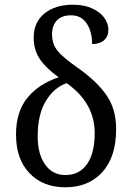

<svg xmlns="http://www.w3.org/2000/svg" viewBox="-20 -785 561 815"><path d="M48 -214Q48 -311 96.5 -370Q145 -429 229 -457Q177 -494 150 -533Q123 -572 123 -625Q123 -691 169 -728Q215 -765 289 -765Q338 -765 372 -749Q406 -733 423 -709Q440 -685 440 -660Q440 -630 421.5 -614Q403 -598 371 -598Q371 -651 348 -685.5Q325 -720 282 -720Q242 -720 221.5 -698.5Q201 -677 201 -639Q201 -598 224.5 -569Q248 -540 313 -495Q393 -438 433 -379.5Q473 -321 473 -237Q473 -119 414.5 -54.5Q356 10 257 10Q163 10 105.5 -49.5Q48 -109 48 -214ZM382 -220Q382 -348 263 -432Q210 -414 175 -357Q140 -300 140 -206Q140 -131 171.5 -86.5Q203 -42 258 -42Q317 -42 349.5 -88.5Q382 -135 382 -220Z"/></svg>

Font: Noto Serif Narrow
Style: Regular
Weight: 400
Width: 4
Designer: Monotype Design Team
Foundry: Monotype Imaging Inc.
Version: Version 1.001